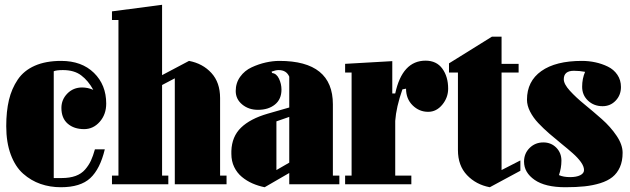

<svg xmlns="http://www.w3.org/2000/svg" viewBox="-20 -765 2614 797"><path d="M232.9 12.2Q187.5 12.2 148.2 -1.5Q108.9 -15.1 76.2 -43.9Q43.5 -72.8 24.7 -123.3Q5.9 -173.8 5.9 -241.2Q5.9 -302.7 17.1 -349.9Q28.3 -397 53.7 -434.6Q79.1 -472.2 124.5 -492.2Q169.9 -512.2 233.9 -512.2Q319.3 -512.2 370.1 -462.4Q420.9 -412.6 420.9 -335Q420.9 -290 394 -259.5Q367.2 -229 329.1 -229Q287.1 -229 261 -251.7Q234.9 -274.4 234.9 -316.9Q234.9 -351.6 259.5 -376.7Q284.2 -401.9 320.8 -401.9Q344.2 -401.9 367.2 -392.1Q346.2 -430.2 317.1 -452.1Q288.1 -474.1 241.2 -474.1Q214.4 -474.1 203.1 -469.2V-25.9H235.8Q269.5 -25.9 293.7 -34.7Q317.9 -43.5 333.3 -61.3Q348.6 -79.1 357.4 -98.1Q366.2 -117.2 374 -145H415Q395.5 -63.5 354.7 -25.6Q314 12.2 232.9 12.2Z M444.8 0V-36.1H471.7V-682.1H444.8V-717.8L652.8 -745.1V-453.1L764.6 -512.2Q821.3 -501.5 857.4 -462.2Q893.6 -422.9 893.6 -357.9V-36.1H920.4V0H705.6V-439.9L652.8 -412.1V-36.1H678.7V0Z M1180.7 -318.8V-446.8Q1168.9 -474.1 1136.7 -474.1Q1124.5 -474.1 1107.4 -467.8L1109.4 -461.9Q1127.9 -460 1138.2 -438.2Q1148.4 -416.5 1148.4 -393.1Q1148.4 -353 1121.3 -331.1Q1094.2 -309.1 1050.8 -309.1Q1012.2 -309.1 985.4 -331.3Q958.5 -353.5 958.5 -387.2Q958.5 -420.9 977.1 -446.5Q995.6 -472.2 1024.7 -485.6Q1053.7 -499 1083 -505.6Q1112.3 -512.2 1139.6 -512.2Q1361.8 -512.2 1361.8 -332V-36.1H1388.7V0H1180.7V-46.9L1078.6 12.2Q1051.8 6.8 1027.8 -3.7Q1003.9 -14.2 983.9 -30.8Q963.9 -47.4 952.1 -71.8Q940.4 -96.2 940.4 -126V-138.2Q942.4 -198.2 980.5 -235.1Q1018.6 -272 1090.8 -293ZM1127.4 -261.2V-59.1L1180.7 -89.8V-279.8Z M1439.5 -463.9H1412.6V-500L1608.4 -511.2V-377H1620.6Q1649.9 -513.2 1746.6 -513.2Q1792 -513.2 1816.2 -480Q1840.3 -446.8 1840.3 -397Q1840.3 -359.9 1815.9 -330.3Q1791.5 -300.8 1757.3 -300.8Q1720.2 -300.8 1692.9 -327.6Q1665.5 -354.5 1665.5 -397L1650.4 -394Q1624.5 -319.8 1620.6 -263.2V-36.1H1687.5V0H1412.6V-36.1H1439.5Z M2022 -612.8H2062V-500H2132.8V-463.9H2062V-59.1L2140.1 -99.1V-56.2L2013.2 12.2Q1956.1 1.5 1918.5 -38.1Q1880.9 -77.6 1880.9 -142.1V-463.9H1843.8V-502Z M2326.7 12.2Q2243.2 12.2 2199.2 -18.3Q2155.3 -48.8 2155.3 -94.2Q2155.3 -127.9 2178.5 -150.9Q2201.7 -173.8 2235.4 -173.8Q2267.6 -173.8 2289.1 -152.1Q2310.5 -130.4 2310.5 -98.1Q2310.5 -67.9 2300.3 -38.1Q2318.8 -29.8 2346.7 -29.8Q2372.6 -29.8 2388.4 -37.6Q2404.3 -45.4 2404.3 -59.1Q2404.3 -74.2 2391.4 -92.3Q2378.4 -110.4 2357.4 -128.9Q2336.4 -147.5 2311.3 -167.7Q2286.1 -188 2260.7 -210Q2235.4 -231.9 2214.4 -254.2Q2193.4 -276.4 2180.4 -301.8Q2167.5 -327.1 2167.5 -351.1Q2167.5 -427.7 2227.1 -470Q2286.6 -512.2 2395.5 -512.2Q2424.3 -512.2 2451.4 -506.3Q2478.5 -500.5 2503.2 -488.5Q2527.8 -476.6 2542.7 -454.6Q2557.6 -432.6 2557.6 -403.8Q2557.6 -370.1 2535.6 -347.2Q2513.7 -324.2 2481.4 -324.2Q2445.3 -324.2 2420.9 -347.2Q2396.5 -370.1 2396.5 -404.8Q2396.5 -438.5 2408.7 -466.8Q2385.7 -471.2 2362.3 -471.2Q2320.3 -471.2 2320.3 -436Q2320.3 -416 2345.5 -388.4Q2370.6 -360.8 2406.5 -331.5Q2442.4 -302.2 2478.3 -270.5Q2514.2 -238.8 2539.3 -201.7Q2564.5 -164.6 2564.5 -130.9Q2564.5 -96.2 2553.2 -71Q2542 -45.9 2522.2 -30Q2502.4 -14.2 2471.7 -4.6Q2440.9 4.9 2406.5 8.5Q2372.1 12.2 2326.7 12.2Z"/></svg>

Font: Lletraferida
Style: Heavy
Weight: 900
Designer: Josep Patau Bellart
Foundry: Josep Patau Bellart
Version: Version 1.000